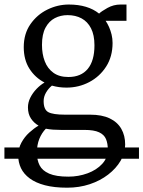

<svg xmlns="http://www.w3.org/2000/svg" viewBox="-53 -588 649 869"><path d="M576 79.5V130.5H-33V79.5ZM251 261.5Q192.5 261.5 150.5 250.5Q108.5 239.5 81.5 219.5Q54.5 199.5 42 173.2Q29.5 147 29.5 116.5Q29.5 84 43.8 57.8Q58 31.5 79.5 12Q101 -7.5 121.5 -19.5Q101 -31 87.2 -51.5Q73.5 -72 73.5 -102Q73.5 -124.5 84.2 -146Q95 -167.5 112.2 -185.5Q129.5 -203.5 148.5 -214.5Q106 -236.5 80.2 -277Q54.5 -317.5 54.5 -374.5Q54.5 -435 84.5 -478.2Q114.5 -521.5 161.2 -544.5Q208 -567.5 258.5 -567.5Q301.5 -567.5 335.8 -557.2Q370 -547 395.5 -526.5Q405.5 -536.5 433.2 -552Q461 -567.5 492 -567.5H519.5V-494H425Q433.5 -481.5 440.5 -465.8Q447.5 -450 452 -431.8Q456.5 -413.5 456.5 -393.5Q456.5 -332 427.5 -286.8Q398.5 -241.5 351 -216.5Q303.5 -191.5 248 -191.5Q229.5 -191.5 213.8 -193.8Q198 -196 182 -200.5Q165.5 -187 155 -168.5Q144.5 -150 144.5 -130.5Q144.5 -92 165.5 -80.5Q186.5 -69 241.5 -69H354.5Q408.5 -69 443.5 -52.2Q478.5 -35.5 496 -5Q513.5 25.5 513.5 66Q513.5 104.5 493 139.5Q472.5 174.5 436.5 202.2Q400.5 230 353 245.8Q305.5 261.5 251 261.5ZM256.5 211.5Q302 211.5 343 196.5Q384 181.5 409.5 153.8Q435 126 435 89Q435 61.5 426.8 41.5Q418.5 21.5 395.5 10.8Q372.5 0 329 0H223.5Q205 0 187.2 -1.2Q169.5 -2.5 154.5 -5.5Q136 13.5 125 40.5Q114 67.5 114 103.5Q114 136 126.2 160.2Q138.5 184.5 169.8 198Q201 211.5 256.5 211.5ZM256.5 -239.5Q313.5 -239.5 344 -276Q374.5 -312.5 374.5 -383Q374.5 -429.5 359 -459.8Q343.5 -490 316.2 -504.8Q289 -519.5 253 -519.5Q221.5 -519.5 195.2 -506Q169 -492.5 153 -462.8Q137 -433 137 -385Q137 -343.5 149.5 -310.8Q162 -278 188.5 -258.8Q215 -239.5 256.5 -239.5Z"/></svg>

Font: Merriweather 24pt SemiCondensed Light
Style: Regular
Weight: 300
Width: 4
Designer: Eben Sorkin
Foundry: Eben Sorkin
Version: Version 2.100